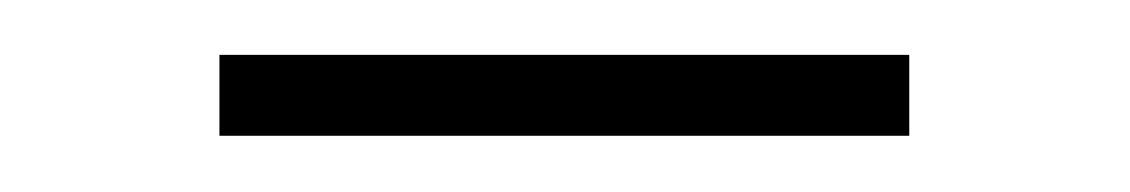

<svg xmlns="http://www.w3.org/2000/svg" viewBox="-20 -647 412 70"><path d="M60 -597.5V-627H311.5V-597.5Z"/></svg>

Font: Anek Tamil ExtraLight
Style: Regular
Weight: 250
Version: Version 1.003